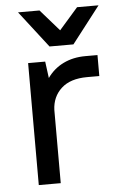

<svg xmlns="http://www.w3.org/2000/svg" viewBox="-52 -747 486 784"><g transform="rotate(-5 191.0 -355.0)"><path d="M75 -500H145L154 -432Q180 -469 220 -488.5Q260 -508 310 -508H360V-422H310Q241 -422 204 -388Q167 -354 165 -300V0H75ZM52 -710H140L217 -622L294 -710H382L266 -560H168Z"/></g></svg>

Font: Retni Sans Medium
Style: Regular
Weight: 500
Designer: Vitaly Kuzmin
Foundry: ParaType Ltd.
Version: Version 1.00;March 2, 2019;FontCreator 11.5.0.2425 64-bit; t